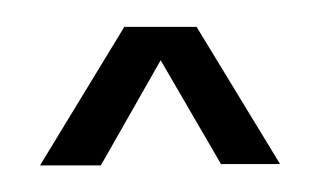

<svg xmlns="http://www.w3.org/2000/svg" viewBox="-20 -743 242 143"><path d="M9.8 -619.8 72.6 -723H113.8L55.1 -619.8ZM144.6 -620.8 85.2 -723H126.4L188.6 -620.8Z"/></svg>

Font: Anybody UltraCondensed Thin
Style: Regular
Weight: 100
Width: 1
Designer: Tyler Finck
Foundry: Etcetera Type Company
Version: Version 1.110